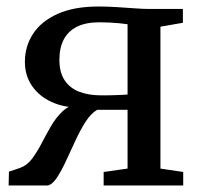

<svg xmlns="http://www.w3.org/2000/svg" viewBox="-20 -570 616 590"><path d="M6.5 0 7.5 -42.5 41.5 -54Q63 -61.5 78.5 -82.2Q94 -103 107.8 -129.5Q121.5 -156 136.5 -182Q151.5 -208 171.5 -227.2Q191.5 -246.5 220.5 -251L222.5 -239.5Q176 -239.5 138.2 -256.8Q100.5 -274 78.5 -305.8Q56.5 -337.5 56.5 -380Q56.5 -427.5 81.5 -466Q106.5 -504.5 156.8 -527.2Q207 -550 283 -550Q309.5 -550 338.2 -548.2Q367 -546.5 393.2 -544.5Q419.5 -542.5 437.5 -542.5H542V-500L473 -488V-52L543 -41.5V0H298.5V-41.5L372 -52V-232.5H278.5Q259.5 -221.5 243 -195.8Q226.5 -170 211.8 -138Q197 -106 183 -75.8Q169 -45.5 155.2 -24.5Q141.5 -3.5 127 0ZM290.5 -277Q303 -277 318.8 -277.2Q334.5 -277.5 349 -278.2Q363.5 -279 372 -279.5V-495.5Q363 -497 347.5 -498.5Q332 -500 315.2 -500.8Q298.5 -501.5 285 -501.5Q244 -501.5 216.8 -488Q189.5 -474.5 176 -448.8Q162.5 -423 162.5 -386Q162.5 -347 179 -322.8Q195.5 -298.5 224.2 -287.8Q253 -277 290.5 -277Z"/></svg>

Font: Merriweather 48pt
Style: Regular
Weight: 400
Version: Version 2.100